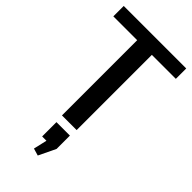

<svg xmlns="http://www.w3.org/2000/svg" viewBox="-292 -774 1110 1110"><g transform="rotate(45 263.5 -218.5)"><path d="M519 -700V-615H265L323 -664V0H203V-664L261 -615H8V-700ZM318 50V159L268 263L224 250L257 107L302 167H208V50Z"/></g></svg>

Font: Pathway Extreme 72pt SemiBold
Style: Regular
Weight: 600
Designer: Eduardo Rodriguez Tunni
Foundry: Eduardo Rodriguez Tunni
Version: Version 1.001;gftools[0.9.26]